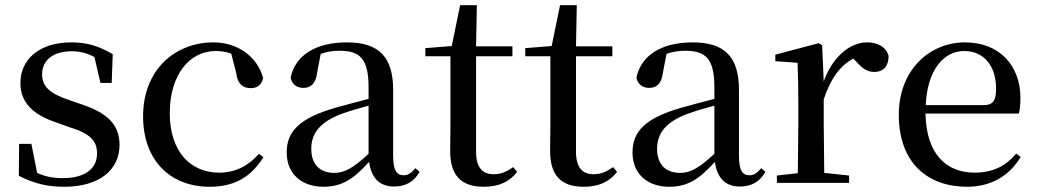

<svg xmlns="http://www.w3.org/2000/svg" viewBox="-20 -699 3964 734"><path d="M225 15C363 15 437 -52 437 -145C437 -217 397 -265 295 -299L243 -317C169 -342 141 -369 141 -415C141 -467 181 -503 254 -503C286 -503 313 -496 341 -481L364 -382H407L411 -492C359 -522 315 -537 253 -537C128 -537 58 -470 58 -382C58 -305 109 -260 192 -232L245 -213C327 -188 351 -159 351 -112C351 -55 306 -18 220 -18C180 -18 150 -25 122 -38L100 -149H53L52 -27C107 1 157 15 225 15Z M781 15C880 15 941 -25 987 -98L970 -111C928 -63 877 -39 818 -39C706 -39 629 -122 629 -266C629 -414 705 -504 805 -504C825 -504 844 -501 864 -494L883 -420C888 -378 908 -362 939 -362C963 -362 979 -374 986 -400C965 -481 890 -537 796 -537C653 -537 527 -436 527 -254C527 -84 633 15 781 15Z M1486 14C1530 14 1562 -3 1584 -42L1568 -56C1551 -36 1539 -29 1523 -29C1497 -29 1483 -46 1483 -104V-355C1483 -483 1427 -537 1306 -537C1185 -537 1108 -486 1091 -402C1096 -377 1114 -363 1140 -363C1167 -363 1187 -378 1192 -420L1206 -493C1231 -502 1254 -505 1277 -505C1356 -505 1389 -475 1389 -365V-321C1347 -310 1301 -298 1262 -287C1124 -247 1076 -196 1076 -116C1076 -32 1136 15 1216 15C1290 15 1333 -17 1391 -80C1399 -21 1429 14 1486 14ZM1389 -111C1329 -55 1295 -38 1259 -38C1205 -38 1170 -68 1170 -130C1170 -189 1203 -232 1284 -263C1314 -274 1351 -285 1389 -295Z M1830 15C1888 15 1929 -5 1957 -42L1942 -60C1915 -42 1896 -33 1867 -33C1824 -33 1800 -59 1800 -119V-484H1939V-522H1800L1803 -679H1739L1707 -523L1606 -515V-484H1702V-215C1702 -178 1701 -155 1701 -122C1701 -28 1743 15 1830 15Z M2212 15C2270 15 2311 -5 2339 -42L2324 -60C2297 -42 2278 -33 2249 -33C2206 -33 2182 -59 2182 -119V-484H2321V-522H2182L2185 -679H2121L2089 -523L1988 -515V-484H2084V-215C2084 -178 2083 -155 2083 -122C2083 -28 2125 15 2212 15Z M2808 14C2852 14 2884 -3 2906 -42L2890 -56C2873 -36 2861 -29 2845 -29C2819 -29 2805 -46 2805 -104V-355C2805 -483 2749 -537 2628 -537C2507 -537 2430 -486 2413 -402C2418 -377 2436 -363 2462 -363C2489 -363 2509 -378 2514 -420L2528 -493C2553 -502 2576 -505 2599 -505C2678 -505 2711 -475 2711 -365V-321C2669 -310 2623 -298 2584 -287C2446 -247 2398 -196 2398 -116C2398 -32 2458 15 2538 15C2612 15 2655 -17 2713 -80C2721 -21 2751 14 2808 14ZM2711 -111C2651 -55 2617 -38 2581 -38C2527 -38 2492 -68 2492 -130C2492 -189 2525 -232 2606 -263C2636 -274 2673 -285 2711 -295Z M3129 -319C3156 -400 3192 -448 3242 -475L3251 -466C3275 -439 3294 -424 3321 -424C3360 -424 3377 -448 3377 -485C3368 -520 3335 -537 3295 -537C3228 -537 3162 -480 3129 -388L3123 -526L3110 -534L2944 -490V-465L3029 -459C3031 -410 3032 -363 3032 -295V-230L3030 -37L2950 -28V0H3226V-28L3131 -38L3129 -230Z M3677 15C3769 15 3839 -27 3882 -99L3865 -112C3826 -65 3776 -39 3706 -39C3599 -39 3521 -108 3518 -265H3875C3879 -281 3881 -301 3881 -325C3881 -445 3804 -537 3669 -537C3534 -537 3416 -432 3416 -260C3416 -78 3525 15 3677 15ZM3519 -297C3525 -432 3588 -504 3666 -504C3742 -504 3788 -446 3788 -360C3788 -316 3777 -297 3740 -297Z"/></svg>

Font: Noto Serif JP Medium
Style: Regular
Weight: 500
Designer: Ryoko NISHIZUKA 西塚涼子 (kana & ideographs); Frank Grießhammer (Latin, Greek & Cyrillic); Wenlong ZHANG 张文龙 (bopomofo); San
Foundry: Adobe
Version: Version 2.001;hotconv 1.1.0;makeotfexe 2.6.0